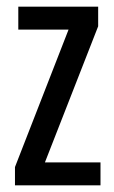

<svg xmlns="http://www.w3.org/2000/svg" viewBox="-20 -557 343 577"><path d="M282 0H25V-55L186 -468H35V-537H275V-478L115 -69H282Z"/></svg>

Font: Noto Sans Lao ExtraCondensed
Style: Regular
Weight: 400
Width: 2
Designer: Monotype Design Team
Foundry: Monotype Imaging Inc.
Version: Version 2.004; ttfautohint (v1.8.4.7-5d5b)